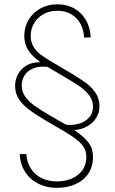

<svg xmlns="http://www.w3.org/2000/svg" viewBox="-20 -737 538 900"><path d="M249 -686.5Q211.9 -686.5 183.6 -670.7Q155.3 -654.8 139.6 -627.9Q124 -601.1 124 -569.3Q124 -539.1 137.5 -517.3Q150.9 -495.6 171.1 -480.7Q191.4 -465.8 227.5 -444.3L296.9 -403.3L313.5 -393.6Q357.9 -366.7 383.8 -347.7Q409.7 -328.6 428 -301.5Q446.3 -274.4 446.3 -239.3Q446.3 -209 430.7 -184.1Q415 -159.2 388.2 -144.3Q361.3 -129.4 329.1 -127.9V-127Q362.8 -103.5 381.8 -83.7Q400.9 -64 408.4 -44.4Q416 -24.9 416 -1Q416 43.5 394.3 76.2Q372.6 108.9 334 126.2Q295.4 143.6 247.1 143.6Q198.2 143.6 159.4 124Q120.6 104.5 97.7 68.6Q74.7 32.7 72.3 -14.6H103.5Q106 23.4 124.3 52.5Q142.6 81.5 174.3 97.4Q206.1 113.3 247.1 113.3Q286.1 113.3 317.4 99.6Q348.6 85.9 366.7 60.1Q384.8 34.2 384.8 -1Q384.8 -24.9 375 -43.2Q365.2 -61.5 342 -80.3Q318.8 -99.1 275.4 -125L204.1 -166Q147.5 -199.2 115 -224.1Q82.5 -249 66.7 -275.1Q50.8 -301.3 50.8 -334Q50.8 -364.7 65.2 -390.4Q79.6 -416 105.7 -430.9Q131.8 -445.8 166 -445.3V-448.2Q129.9 -474.1 111.8 -502.4Q93.8 -530.8 93.8 -569.3Q93.8 -609.9 113.8 -643.8Q133.8 -677.7 169.2 -697.3Q204.6 -716.8 249 -716.8Q294.4 -716.8 329.1 -696.8Q363.8 -676.8 383.5 -641.6Q403.3 -606.4 405.3 -561.5H374Q372.6 -596.7 357.4 -625Q342.3 -653.3 314.7 -669.9Q287.1 -686.5 249 -686.5ZM293 -370.1 283.2 -376 202.1 -423.8Q195.3 -424.8 183.6 -424.8Q151.4 -424.8 128.4 -413.1Q105.5 -401.4 93.8 -381.3Q82 -361.3 82 -335.9Q82 -309.1 96.2 -287.1Q110.4 -265.1 138.9 -243.9Q167.5 -222.7 217.8 -193.4L290 -152.3Q296.9 -151.4 309.6 -151.4Q337.9 -151.4 362.3 -161.4Q386.7 -171.4 401.4 -190.9Q416 -210.4 416 -237.3Q416 -265.6 398.9 -288.8Q381.8 -312 357.7 -329.1Q333.5 -346.2 293 -370.1Z"/></svg>

Font: Pretendard GOV Thin
Style: Regular
Weight: 100
Designer: Base glyphs from Inter by Rasmus Andersson; Hangeul glyphs from Noto Sans CJK(Source Han Sans) by Jang Soo-young and Kan
Foundry: Kil Hyung-jin
Version: Version 1.309